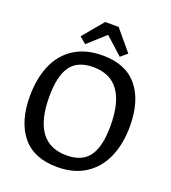

<svg xmlns="http://www.w3.org/2000/svg" viewBox="-164 -1049 1050 1179"><g transform="rotate(20 360.5 -459.0)"><path d="M40 -342Q40 -459 78 -546.5Q116 -634 191.5 -682Q267 -730 376 -730Q528 -730 604.5 -636.5Q681 -543 681 -378Q681 -263 643 -175.5Q605 -88 529.5 -39Q454 10 345 10Q193 10 116.5 -83.5Q40 -177 40 -342ZM568 -339Q568 -643 346 -643Q244 -643 198.5 -579Q153 -515 153 -381Q153 -77 375 -77Q477 -77 522.5 -141Q568 -205 568 -339ZM476 -758 363 -860 250 -758 207 -794 319 -928H407L519 -794Z"/></g></svg>

Font: Enriqueta Medium
Style: Regular
Weight: 500
Designer: Viviana Monsalve, Gustavo Ibarra
Foundry: 72Puntos
Version: Version 2.000